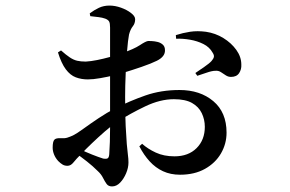

<svg xmlns="http://www.w3.org/2000/svg" viewBox="-20 -598 1040 689"><path d="M626 29Q592 29 565 16.5Q538 4 517 -19Q496 -42 480 -73L490 -82Q510 -64 539 -50.5Q568 -37 606 -37Q656 -37 685.5 -66.5Q715 -96 715 -143Q715 -169 704 -192Q693 -215 669 -228.5Q645 -242 604 -242Q555 -242 501.5 -216.5Q448 -191 401 -161Q380 -147 356 -126Q332 -105 310 -84Q288 -63 272 -46Q253 -27 243.5 -15Q234 -3 222 -3Q212 -3 204.5 -7.5Q197 -12 189 -20Q179 -31 174 -43.5Q169 -56 169 -68Q169 -90 175 -96.5Q181 -103 197 -102Q212 -101 221.5 -104Q231 -107 242 -112Q256 -119 280 -136.5Q304 -154 334 -174Q364 -194 393 -209Q446 -236 502 -255.5Q558 -275 624 -275Q698 -275 745.5 -235Q793 -195 793 -122Q793 -82 773 -47.5Q753 -13 715.5 8Q678 29 626 29ZM382 71Q369 71 362.5 62Q356 53 349.5 40Q343 27 331 16Q313 -2 292 -18.5Q271 -35 251 -49L264 -64Q286 -53 310 -43.5Q334 -34 350 -29Q362 -27 366.5 -30Q371 -33 372 -44Q375 -86 375 -138.5Q375 -191 375 -258Q375 -283 375 -318Q375 -353 375 -389Q375 -425 375 -454.5Q375 -484 375 -499Q375 -515 371.5 -521Q368 -527 358 -531Q347 -535 334 -536.5Q321 -538 304 -540L302 -550Q318 -562 335 -570Q352 -578 373 -578Q393 -578 414 -570.5Q435 -563 450 -551.5Q465 -540 465 -529Q465 -514 456.5 -503.5Q448 -493 443 -474Q439 -453 436 -415Q433 -377 431 -333Q429 -289 429 -251Q429 -186 431 -145.5Q433 -105 435 -81Q437 -57 439 -42.5Q441 -28 441 -15Q441 4 432.5 24Q424 44 411 57.5Q398 71 382 71ZM295 -313Q272 -313 252 -320.5Q232 -328 216 -349.5Q200 -371 188 -410L199 -417Q217 -401 230.5 -392Q244 -383 257 -380Q270 -377 288 -377Q306 -378 328.5 -382.5Q351 -387 374.5 -393.5Q398 -400 417 -407Q461 -422 482 -436Q503 -450 512 -451Q516 -451 525.5 -450.5Q535 -450 545.5 -447.5Q556 -445 564 -438Q572 -431 572 -418Q573 -395 543 -380Q523 -370 488 -358Q453 -346 423 -337Q412 -333 388.5 -327.5Q365 -322 339.5 -317.5Q314 -313 295 -313ZM809 -322Q799 -322 790.5 -327.5Q782 -333 773 -339Q764 -345 753 -344Q741 -344 721 -337Q701 -330 688 -326L681 -336Q693 -344 712.5 -357.5Q732 -371 739 -379Q746 -387 747.5 -393.5Q749 -400 743 -409Q732 -429 710 -440Q688 -451 662 -455.5Q636 -460 612 -459L611 -472Q636 -480 662 -484Q688 -488 719 -484Q753 -479 781.5 -461.5Q810 -444 828 -419Q846 -394 846 -366Q847 -349 838 -335.5Q829 -322 809 -322Z"/></svg>

Font: Noto Serif KR SemiBold
Style: Regular
Weight: 600
Designer: Ryoko NISHIZUKA 西塚涼子 (kana & ideographs); Frank Grießhammer (Latin, Greek & Cyrillic); Wenlong ZHANG 张文龙 (bopomofo); San
Foundry: Adobe
Version: Version 2.003-H1;hotconv 1.1.1;makeotfexe 2.6.0